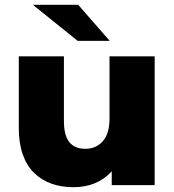

<svg xmlns="http://www.w3.org/2000/svg" viewBox="-20 -779 732 808"><path d="M289.1 8.8Q238.3 8.8 197 -5.9Q155.8 -20.5 124.5 -50.3Q93.3 -80.1 76.2 -127.9Q59.1 -175.8 59.1 -238.8V-542H249V-270Q249 -209 271.7 -180.9Q294.4 -152.8 338.9 -152.8Q384.3 -152.8 412.6 -184.6Q440.9 -216.3 440.9 -280.8V-542H630.9V0H450.2V-58.1Q389.2 8.8 289.1 8.8ZM307.1 -606.9 118.2 -758.8H309.1L441.9 -606.9Z"/></svg>

Font: Montserrat ExtraBold
Style: Regular
Weight: 800
Designer: Julieta Ulanovsky
Foundry: Julieta Ulanovsky
Version: Version 9.000